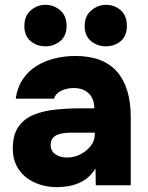

<svg xmlns="http://www.w3.org/2000/svg" viewBox="-20 -768 612 796"><path d="M218 8Q181 8 148 -2Q115 -12 89 -32Q63 -52 48 -82Q33 -112 33 -152Q33 -209 56.5 -242.5Q80 -276 120.5 -292.5Q161 -309 213 -314Q265 -319 321 -319H371Q371 -344 361.5 -362.5Q352 -381 333 -392Q314 -403 286 -403Q266 -403 248.5 -397.5Q231 -392 219.5 -382.5Q208 -373 204 -359H45Q52 -406 74.5 -439.5Q97 -473 130.5 -494Q164 -515 206 -525.5Q248 -536 292 -536Q408 -536 465 -471Q522 -406 522 -283V0H377L376 -69Q351 -31 319 -15Q287 1 259 4.5Q231 8 218 8ZM258 -115Q288 -115 314 -128.5Q340 -142 356.5 -163.5Q373 -185 373 -210V-218H275Q259 -218 243.5 -216Q228 -214 216 -208.5Q204 -203 197 -193Q190 -183 190 -167Q190 -150 199 -138.5Q208 -127 223.5 -121Q239 -115 258 -115ZM419 -576Q384 -576 357.5 -597.5Q331 -619 331 -660Q331 -702 358.5 -725Q386 -748 420 -748Q455 -748 480.5 -725.5Q506 -703 506 -661Q506 -619 480.5 -597.5Q455 -576 419 -576ZM168 -576Q133 -576 107 -597.5Q81 -619 81 -660Q81 -702 107.5 -725Q134 -748 168 -748Q203 -748 229.5 -725.5Q256 -703 256 -660Q256 -619 229.5 -597.5Q203 -576 168 -576Z"/></svg>

Font: Onest ExtraBold
Style: Regular
Weight: 800
Designer: Dmitri Voloshin, Andrey Kudryavtsev
Foundry: Dmitri Voloshin, Andrey Kudryavtsev
Version: Version 1.000;gftools[0.9.33]